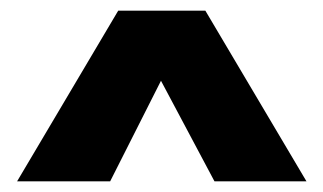

<svg xmlns="http://www.w3.org/2000/svg" viewBox="-20 -866 604 359"><path d="M364 -846H201L12 -527H186L281 -715L381 -527H553Z"/></svg>

Font: Fira Sans ExtraBold
Style: Regular
Weight: 800
Designer: bBox Type GmbH & Carrois Corporate GbR & Edenspiekermann AG
Foundry: bBox Type GmbH & Carrois Corporate GbR & Edenspiekermann AG
Version: Version 4.300;PS 004.300;hotconv 1.0.88;makeotf.lib2.5.64775